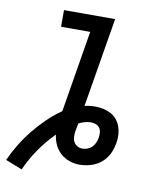

<svg xmlns="http://www.w3.org/2000/svg" viewBox="-89 -804 779 954"><g transform="rotate(10 300.0 -327.0)"><path d="M86 81 2 48Q21 6 45.5 -34Q70 -74 99.5 -110.5Q129 -147 162.5 -179.5Q196 -212 235 -239L303 -651H156V-735H414L339 -284Q352 -287 365.5 -288.5Q379 -290 393 -290Q414 -290 434.5 -285.5Q455 -281 472.5 -271.5Q490 -262 502.5 -246.5Q515 -231 521.5 -212.5Q528 -194 529.5 -172.5Q531 -151 527 -130Q527 -129 527 -128Q527 -127 526 -126Q523 -108 516.5 -90Q510 -72 498.5 -55.5Q487 -39 471.5 -26.5Q456 -14 438 -6.5Q420 1 401.5 4.5Q383 8 364 8Q338 8 312.5 -1Q287 -10 268 -27.5Q249 -45 238 -68.5Q227 -92 224 -119Q181 -76 146 -25.5Q111 25 86 81ZM364 -73Q378 -73 391 -78Q404 -83 413.5 -92.5Q423 -102 428.5 -115Q434 -128 436 -141Q438 -154 437 -167Q436 -180 429 -190Q422 -200 410 -204.5Q398 -209 385 -209Q369 -209 354 -204.5Q339 -200 324 -193Q322 -183 320 -173Q318 -163 316 -152Q314 -138 314.5 -124Q315 -110 321 -98.5Q327 -87 339 -80Q351 -73 364 -73Z"/></g></svg>

Font: Iosevka Slab MdExObl
Style: Regular
Weight: 500
Width: 7
Italic angle: -9°
Monospace: yes
Designer: Belleve Invis
Foundry: Belleve Invis
Version: Version 11.1.1; ttfautohint (v1.8.3)